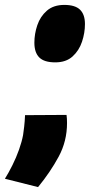

<svg xmlns="http://www.w3.org/2000/svg" viewBox="-102 -580 366 782"><path d="M0 -111 169 -112Q170 -105 170.5 -96.5Q171 -88 171 -79Q171 -5 137 58Q103 121 53 182L-82 148Q-67 124 -51.5 93Q-36 62 -24.5 29.5Q-13 -3 -8 -30Q-6 -43 -3.5 -64.5Q-1 -86 0 -111ZM38 -406Q38 -442 50 -477.5Q62 -513 89 -536.5Q116 -560 160 -560Q204 -560 224 -540.5Q244 -521 244 -482Q244 -446 232 -410Q220 -374 193.5 -350Q167 -326 123 -326Q78 -326 58 -346Q38 -366 38 -406Z"/></svg>

Font: Georama Semi Condensed Black
Style: Italic
Weight: 900
Width: 4
Italic angle: -9°
Designer: Jean-Baptiste Levee
Foundry: Production Type
Version: Version 1.000